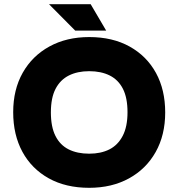

<svg xmlns="http://www.w3.org/2000/svg" viewBox="-20 -887 852 917"><path d="M406 10Q294 10 212.5 -35.5Q131 -81 87 -162Q43 -243 43 -351Q43 -459 88.5 -539.5Q134 -620 216 -665Q298 -710 406 -710Q518 -710 599.5 -664.5Q681 -619 725 -538.5Q769 -458 769 -350Q769 -242 723.5 -161Q678 -80 596 -35Q514 10 406 10ZM406 -153Q462 -153 502.5 -173.5Q543 -194 566 -238Q589 -282 589 -351Q589 -420 567 -463Q545 -506 504 -526.5Q463 -547 406 -547Q350 -547 309 -526.5Q268 -506 245.5 -463Q223 -420 223 -350Q223 -281 245 -237.5Q267 -194 308 -173.5Q349 -153 406 -153ZM369 -741 235 -867H413L487 -741ZM339 -741 214 -867H387L458 -741Z"/></svg>

Font: REM
Style: Bold
Weight: 700
Designer: Octavio Pardo
Foundry: Ashler Design
Version: Version 1.005;gftools[0.9.28]